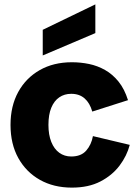

<svg xmlns="http://www.w3.org/2000/svg" viewBox="-20 -849 641 876"><path d="M308 7Q225 7 162 -28.5Q99 -64 63.5 -128Q28 -192 28 -279Q28 -365 63 -429Q98 -493 161 -529Q224 -565 308 -565Q348 -565 386.5 -557Q425 -549 459.5 -529.5Q494 -510 521 -476.5Q548 -443 564 -392L401 -340Q390 -379 366 -400Q342 -421 305 -421Q274 -421 250.5 -405Q227 -389 214 -357.5Q201 -326 201 -279Q201 -234 214 -201.5Q227 -169 250.5 -152Q274 -135 305 -135Q350 -135 373.5 -162Q397 -189 404 -228L572 -188Q559 -138 525.5 -93.5Q492 -49 438 -21Q384 7 308 7ZM175 -596V-713L415 -829V-698Z"/></svg>

Font: Parkinsans
Style: Bold
Weight: 700
Designer: Red Stone, Indian Type Foundry
Foundry: Indian Type Foundry
Version: Version 1.000